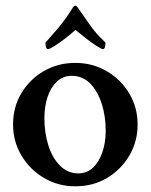

<svg xmlns="http://www.w3.org/2000/svg" viewBox="-20 -655 535 682"><path d="M248 6.8Q186.5 6.8 136.2 -22.9Q85.9 -52.7 56.2 -102.5Q26.4 -152.3 26.4 -212.9Q26.4 -274.4 55.7 -323.7Q85 -373 135.3 -402.3Q185.5 -431.6 247.1 -431.6Q308.6 -431.6 358.9 -402.3Q409.2 -373 439 -323.2Q468.8 -273.4 468.8 -212.9Q468.8 -152.3 439.5 -102.5Q410.2 -52.7 360.4 -22.9Q310.5 6.8 248 6.8ZM257.8 -39.1Q289.1 -39.1 310.5 -59.6Q332 -80.1 343.8 -114.7Q355.5 -149.4 355.5 -189.5Q355.5 -242.2 341.3 -286.6Q327.1 -331.1 300.3 -358.4Q273.4 -385.7 234.4 -385.7Q204.1 -385.7 182.1 -365.2Q160.2 -344.7 148.9 -310.5Q137.7 -276.4 137.7 -235.4Q137.7 -182.6 151.9 -138.2Q166 -93.8 193.4 -66.4Q220.7 -39.1 257.8 -39.1ZM150.4 -480.5Q141.6 -480.5 141.6 -503.9Q166 -531.2 180.7 -548.3Q195.3 -565.4 200.2 -572.3Q208 -582 217.3 -595.2Q226.6 -608.4 237.3 -626Q242.2 -634.8 248 -634.8Q252 -634.8 257.8 -626L293.9 -574.2Q316.4 -542 334.5 -523.9Q352.5 -505.9 354.5 -503.9Q354.5 -480.5 345.7 -480.5Q340.8 -480.5 323.2 -491.7Q305.7 -502.9 285.2 -519Q264.6 -535.2 248 -548.8Q233.4 -535.2 212.4 -519Q191.4 -502.9 173.8 -491.7Q156.2 -480.5 150.4 -480.5Z"/></svg>

Font: Crimson Text SemiBold
Style: Regular
Weight: 600
Designer: Sebastian Kosch
Foundry: Sebastian Kosch
Version: Version 1.100; ttfautohint (v1.8.4)